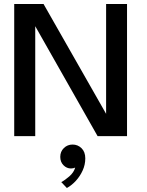

<svg xmlns="http://www.w3.org/2000/svg" viewBox="-20 -680 732 959"><path d="M149 -561.5 156 -560.5V0H51V-660H197.5L516.5 -100L510 -98.5V-660H614.5V0H467.5ZM314 259 286 229.5Q304.5 220 326.8 200.5Q349 181 355.5 157Q347 161.5 334.5 161.5Q313 161.5 297 145.2Q281 129 281 103.5Q281 77 299 59.5Q317 42 342.5 42Q368.5 42 387.2 60.2Q406 78.5 406 111Q406 142.5 393 171.2Q380 200 359.2 222.8Q338.5 245.5 314 259Z"/></svg>

Font: League Spartan Thin Medium
Style: Regular
Weight: 500
Version: Version 2.002